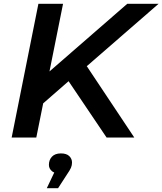

<svg xmlns="http://www.w3.org/2000/svg" viewBox="-20 -720 850 1005"><path d="M41 0 181 -700H310L239 -346L646 -700H810L436 -375L434 -374L683 0H538L339 -295L206 -179L170 0ZM225 265 264 183Q256 180 251 175Q236 162 236 143Q236 117 252 100Q268 83 299 83Q328 83 342.5 97Q357 111 357 131Q357 145 351.5 158Q346 171 330 194L284 265Z"/></svg>

Font: Montserrat Thin SemiBold
Style: Italic
Weight: 600
Italic angle: -11.3°
Version: Version 9.000